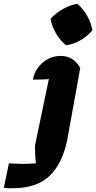

<svg xmlns="http://www.w3.org/2000/svg" viewBox="-156 -793 506 1010"><path d="M191 -555Q161 -579 139 -616.5Q117 -654 110 -695Q140 -726 177 -746.5Q214 -767 251 -773Q283 -745 303.5 -708Q324 -671 330 -634Q304 -602 266 -580.5Q228 -559 191 -555ZM-85 197Q-97 197 -110.5 197Q-124 197 -136 195L-109 66Q-66 69 -34 69Q-2 69 33 66Q30 43 29 19.5Q28 -4 28 -27L101 -377Q80 -375 62 -375Q51 -375 39.5 -374.5Q28 -374 17 -374Q23 -409 44 -437.5Q65 -466 96 -482.5Q127 -499 162 -499Q232 -499 266 -435L199 -64Q174 66 105.5 131.5Q37 197 -85 197Z"/></svg>

Font: Piazzolla ExtraBold
Style: Italic
Weight: 800
Italic angle: -11.3°
Designer: Juan Pablo del Peral
Foundry: Huerta Tipografica
Version: Version 1.330